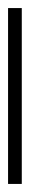

<svg xmlns="http://www.w3.org/2000/svg" viewBox="177 -1015 74 476"><g transform="rotate(-90 214.0 -777.0)"><path d="M432 -760V-794H-4V-760Z"/></g></svg>

Font: Noto Sans Myanmar UI Condensed ExtraLight
Style: Regular
Weight: 200
Width: 3
Designer: Monotype Design Team
Foundry: Monotype Imaging Inc.
Version: Version 2.103